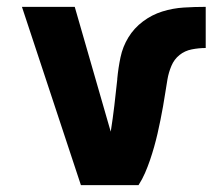

<svg xmlns="http://www.w3.org/2000/svg" viewBox="-20 -540 640 560"><path d="M216 0 44 -520H198L298 -173Q299 -169 300.5 -164.5Q302 -160 303 -156Q309 -194 313.5 -232Q318 -270 322 -308V-310Q325 -342 331.5 -373Q338 -404 354.5 -431Q371 -458 397 -477.5Q423 -497 453.5 -506.5Q484 -516 516 -518Q548 -520 580 -520V-400Q560 -400 539.5 -396Q519 -392 503.5 -379.5Q488 -367 480 -348Q472 -329 468.5 -309Q465 -289 462 -269Q459 -249 455.5 -229.5Q452 -210 448 -190Q444 -170 439.5 -150.5Q435 -131 429.5 -111.5Q424 -92 417.5 -73Q411 -54 403 -35.5Q395 -17 384 0Z"/></svg>

Font: Iosevka SS04 Heavy Extended
Style: Regular
Weight: 900
Width: 7
Monospace: yes
Designer: Belleve Invis
Foundry: Belleve Invis
Version: Version 19.0.0; ttfautohint (v1.8.4)